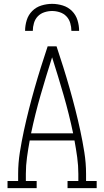

<svg xmlns="http://www.w3.org/2000/svg" viewBox="-20 -975 540 995"><path d="M19 0V-37H74V-74Q74 -130 83 -186.5Q92 -243 104 -298.5Q116 -354 130 -409Q144 -464 159.5 -518.5Q175 -573 192 -627Q209 -681 227 -735H273Q291 -681 308 -627Q325 -573 340.5 -518.5Q356 -464 370 -409Q384 -354 396 -298.5Q408 -243 417 -186.5Q426 -130 426 -74V-37H481V0H330V-37H386V-74Q386 -117 380 -160.5Q374 -204 366 -247H134Q126 -204 120 -160.5Q114 -117 114 -74V-37H170V0ZM359 -284Q338 -384 309.5 -482.5Q281 -581 250 -678Q219 -581 190.5 -482.5Q162 -384 141 -284ZM110 -815Q110 -843 118.5 -870.5Q127 -898 147 -918Q167 -938 194.5 -946.5Q222 -955 250 -955Q278 -955 305.5 -946.5Q333 -938 353 -918Q373 -898 381.5 -870.5Q390 -843 390 -815H350Q350 -835 344 -855.5Q338 -876 324 -890.5Q310 -905 290 -911.5Q270 -918 250 -918Q230 -918 210 -911.5Q190 -905 176 -890.5Q162 -876 156 -855.5Q150 -835 150 -815Z"/></svg>

Font: Iosevka Curly Slab Extralight
Style: Regular
Weight: 200
Monospace: yes
Designer: Belleve Invis
Foundry: Belleve Invis
Version: Version 22.1.2; ttfautohint (v1.8.4)